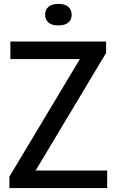

<svg xmlns="http://www.w3.org/2000/svg" viewBox="-20 -950 589 970"><path d="M160 -88.5H521.5V0H27.5V-57.5L383.5 -651.5H32.5V-740H516V-682.5ZM208 -875.5Q208 -901.5 225.5 -916Q243 -930.5 275 -930.5Q307 -930.5 324.5 -916Q342 -901.5 342 -875.5Q342 -849.5 324.5 -835.5Q307 -821.5 275 -821.5Q243 -821.5 225.5 -835.5Q208 -849.5 208 -875.5Z"/></svg>

Font: Encode Sans Semi Condensed Medium
Style: Regular
Weight: 500
Width: 4
Designer: Multiple Designers
Foundry: Impallari Type
Version: Version 2.000